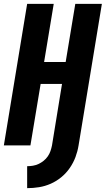

<svg xmlns="http://www.w3.org/2000/svg" viewBox="-20 -755 549 997"><path d="M121 222V108Q136 108 151 105.5Q166 103 180 96.5Q194 90 206.5 80Q219 70 228 57Q237 44 242 29.5Q247 15 250 0L302 -319H191L138 0H0L121 -735H259L209 -433H321L371 -735H509L388 0Q383 31 372 60.5Q361 90 342.5 117Q324 144 298.5 165Q273 186 243.5 199Q214 212 183 217Q152 222 121 222Z"/></svg>

Font: Iosevka Curly Heavy Oblique
Style: Regular
Weight: 900
Italic angle: -9°
Monospace: yes
Designer: Belleve Invis
Foundry: Belleve Invis
Version: Version 11.1.0; ttfautohint (v1.8.3)